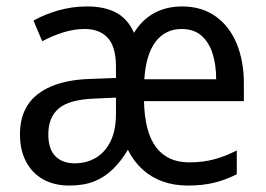

<svg xmlns="http://www.w3.org/2000/svg" viewBox="-20 -566 825 596"><path d="M545 -546Q606 -546 649 -515.5Q692 -485 714.5 -431Q737 -377 737 -307V-252H427Q429 -156 464.5 -109Q500 -62 567 -62Q610 -62 645 -71.5Q680 -81 715 -99V-25Q679 -7 643.5 1.5Q608 10 563 10Q521 10 485.5 -2.5Q450 -15 422.5 -40Q395 -65 377 -101Q356 -66 330.5 -41Q305 -16 272.5 -3Q240 10 195 10Q149 10 114.5 -9Q80 -28 61 -64Q42 -100 42 -149Q42 -203 66 -240Q90 -277 139.5 -298Q189 -319 261 -321L340 -324V-358Q340 -421 314.5 -448.5Q289 -476 243 -476Q210 -476 176.5 -465.5Q143 -455 111 -438L84 -502Q117 -521 160.5 -533.5Q204 -546 250 -546Q305 -546 341 -526.5Q377 -507 396 -464Q420 -504 458 -525Q496 -546 545 -546ZM274 -260Q195 -257 162.5 -229.5Q130 -202 130 -149Q130 -103 152 -81Q174 -59 212 -59Q249 -59 278 -76.5Q307 -94 323.5 -128Q340 -162 340 -213V-263ZM544 -476Q493 -476 463 -436.5Q433 -397 428 -320H651Q651 -366 639.5 -401Q628 -436 604.5 -456Q581 -476 544 -476Z"/></svg>

Font: Noto Sans Khmer SemiCondensed
Style: Regular
Weight: 400
Width: 4
Designer: Danh Hong and the Monotype Design Team
Foundry: Monotype Imaging Inc.
Version: Version 2.004